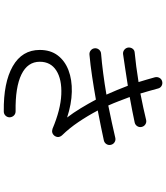

<svg xmlns="http://www.w3.org/2000/svg" viewBox="50 -894 899 1040"><g transform="rotate(90 500.0 -374.5)"><path d="M584 55Q428 57 339.5 6.5Q251 -44 251 -140Q251 -198 280.5 -237Q310 -276 361 -295.5Q412 -315 478 -313.5Q544 -312 617 -288Q591 -322 567 -361.5Q543 -401 520 -444Q458 -433 395 -423.5Q332 -414 276 -409Q263 -408 253 -416.5Q243 -425 242 -438Q241 -451 249.5 -461Q258 -471 271 -472Q320 -476 377.5 -483.5Q435 -491 493 -501Q480 -530 468 -559Q456 -588 445 -617Q399 -610 354 -603Q309 -596 273 -591Q260 -590 250 -598Q240 -606 238 -619Q237 -633 244.5 -643Q252 -653 265 -654Q298 -657 340 -662.5Q382 -668 425 -675Q418 -698 411.5 -720Q405 -742 399 -764Q396 -777 402.5 -788.5Q409 -800 422 -803Q435 -806 446 -799.5Q457 -793 460 -780Q466 -757 473 -733Q480 -709 487 -685Q528 -693 565 -701Q602 -709 630 -716Q643 -719 654 -712Q665 -705 668 -692Q671 -679 664 -668Q657 -657 644 -654Q616 -648 580.5 -641Q545 -634 506 -627Q517 -598 528 -569Q539 -540 552 -511Q600 -521 645 -530.5Q690 -540 727 -549Q740 -552 751 -545Q762 -538 765 -525Q768 -512 761 -501Q754 -490 741 -487Q709 -480 667.5 -471.5Q626 -463 579 -454Q608 -399 641.5 -349.5Q675 -300 713 -261Q730 -242 717 -221Q702 -201 678 -209Q574 -253 492 -256.5Q410 -260 362.5 -229.5Q315 -199 315 -140Q315 -74 384 -40.5Q453 -7 583 -9Q597 -9 606 0Q615 9 616 23Q616 36 607 45.5Q598 55 584 55Z"/></g></svg>

Font: Zen Maru Gothic
Style: Regular
Weight: 400
Designer: Yoshimichi Ohira
Foundry: Positype
Version: Version 1.002